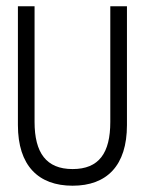

<svg xmlns="http://www.w3.org/2000/svg" viewBox="-20 -580 473 611"><path d="M37 -182C37 -53 102 11 211 11C320 11 384 -53 384 -182V-560H331V-192C331 -93 295 -42 211 -42C127 -42 90 -94 90 -192V-560H37Z"/></svg>

Font: Charger Sport
Style: ExLitNrw
Weight: 200
Designer: Jasper
Foundry: Cannot Into Space Fonts
Version: Version 1.1